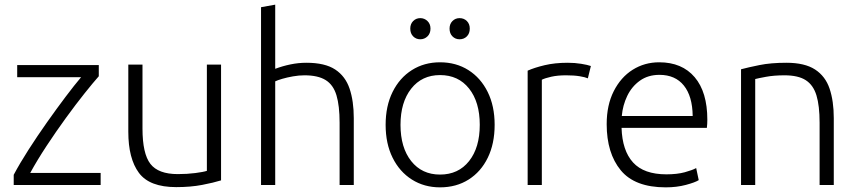

<svg xmlns="http://www.w3.org/2000/svg" viewBox="-20 -796 3688 826"><path d="M39 0V-44Q65 -93 102.5 -151.5Q140 -210 182 -269.5Q224 -329 262.5 -380Q301 -431 329 -464H54V-516H405V-468Q381 -441 343.5 -394Q306 -347 263.5 -288.5Q221 -230 180.5 -168.5Q140 -107 110 -52H413V0Z M738 9Q623 9 577.5 -52.5Q532 -114 532 -229V-518H593V-243Q593 -135 627 -91Q661 -47 745 -47Q785 -47 820 -51.5Q855 -56 870 -61V-518H931V-20Q899 -10 849.5 -0.5Q800 9 738 9Z M1103 0V-765L1164 -776V-500Q1196 -512 1230 -519Q1264 -526 1298 -526Q1378 -526 1422 -497Q1466 -468 1484 -414.5Q1502 -361 1502 -288V0H1441V-268Q1441 -341 1427.5 -386Q1414 -431 1381 -451.5Q1348 -472 1290 -472Q1266 -472 1240.5 -467.5Q1215 -463 1194.5 -457Q1174 -451 1164 -446V0Z M1873 10Q1805 10 1752 -23.5Q1699 -57 1669 -117.5Q1639 -178 1639 -259Q1639 -340 1669 -400.5Q1699 -461 1752 -494.5Q1805 -528 1873 -528Q1942 -528 1995 -494.5Q2048 -461 2078 -400.5Q2108 -340 2108 -259Q2108 -178 2078.5 -117.5Q2049 -57 1996 -23.5Q1943 10 1873 10ZM1873 -45Q1952 -45 1998 -103Q2044 -161 2044 -259Q2044 -357 1998 -415Q1952 -473 1873 -473Q1795 -473 1749 -414.5Q1703 -356 1703 -259Q1703 -161 1749 -103Q1795 -45 1873 -45ZM1957 -627Q1939 -627 1926.5 -639.5Q1914 -652 1914 -673Q1914 -693 1926.5 -705.5Q1939 -718 1957 -718Q1976 -718 1988.5 -705.5Q2001 -693 2001 -673Q2001 -652 1988.5 -639.5Q1976 -627 1957 -627ZM1788 -627Q1770 -627 1757.5 -639.5Q1745 -652 1745 -673Q1745 -693 1757.5 -705.5Q1770 -718 1788 -718Q1806 -718 1819 -705.5Q1832 -693 1832 -673Q1832 -652 1819 -639.5Q1806 -627 1788 -627Z M2250 0V-492Q2279 -505 2323 -515.5Q2367 -526 2422 -526Q2453 -526 2480.5 -521.5Q2508 -517 2522 -512L2509 -459Q2498 -464 2474 -468Q2450 -472 2415 -472Q2379 -472 2352 -466Q2325 -460 2311 -453V0Z M2844 10Q2711 10 2650.5 -63.5Q2590 -137 2590 -262Q2590 -344 2620.5 -404Q2651 -464 2702 -496Q2753 -528 2816 -528Q2914 -528 2968.5 -464Q3023 -400 3023 -281Q3023 -273 3022.5 -263.5Q3022 -254 3021 -246H2654Q2657 -148 2703.5 -97Q2750 -46 2847 -46Q2893 -46 2926 -55Q2959 -64 2975 -73L2986 -21Q2970 -11 2930.5 -0.5Q2891 10 2844 10ZM2655 -297H2960Q2959 -382 2922 -428Q2885 -474 2817 -474Q2768 -474 2733 -449Q2698 -424 2678.5 -383.5Q2659 -343 2655 -297Z M3168 0V-498Q3198 -506 3247 -516Q3296 -526 3363 -526Q3442 -526 3486.5 -497Q3531 -468 3549 -414.5Q3567 -361 3567 -288V0H3506V-268Q3506 -341 3492.5 -385.5Q3479 -430 3446.5 -451Q3414 -472 3355 -472Q3310 -472 3275 -465.5Q3240 -459 3229 -456V0Z"/></svg>

Font: Ubuntu Sans Light
Style: Regular
Weight: 300
Designer: Dalton Maag Ltd
Foundry: Dalton Maag Ltd
Version: Version 1.006; ttfautohint (v1.8.4.7-5d5b)